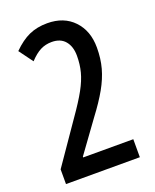

<svg xmlns="http://www.w3.org/2000/svg" viewBox="-136 -803 713 882"><g transform="rotate(-20 220.5 -362.0)"><path d="M393 0H32V-72L172 -275Q215 -336 238.5 -379Q262 -422 271.5 -458.5Q281 -495 281 -537Q281 -582 258.5 -609Q236 -636 193 -636Q163 -636 138 -623.5Q113 -611 85 -581L35 -649Q75 -689 114 -706.5Q153 -724 203 -724Q284 -724 332 -673.5Q380 -623 380 -541Q380 -487 367.5 -441.5Q355 -396 328.5 -349Q302 -302 259 -245L148 -92V-88H393Z"/></g></svg>

Font: Noto Sans Khmer UI ExtraCondensed Medium
Style: Regular
Weight: 500
Width: 2
Designer: Danh Hong and the Monotype Design Team
Foundry: Monotype Imaging Inc.
Version: Version 2.002; ttfautohint (v1.8.4.7-5d5b)